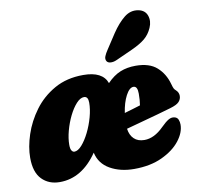

<svg xmlns="http://www.w3.org/2000/svg" viewBox="-80 -793 912 886"><g transform="rotate(-10 376.0 -350.0)"><path d="M724.5 -155Q724.5 -117.5 694.8 -79.5Q665 -41.5 610 -15.8Q555 10 479 10Q414 10 366.5 -17Q319 -44 307.5 -96.5Q234.5 10 130.5 10Q79 10 46.8 -23Q14.5 -56 14.5 -124Q14.5 -174 33.5 -231.8Q52.5 -289.5 90.5 -341Q128.5 -392.5 186.2 -425.2Q244 -458 321.5 -458Q412 -458 432.5 -400.5Q463 -432 495 -445Q527 -458 567 -458Q631.5 -458 666.2 -427Q701 -396 714.5 -347Q719 -330.5 722 -324.8Q725 -319 731.5 -313.5Q744 -302 744 -286Q744 -270.5 733 -258.5Q722 -246.5 691 -237.5Q664.5 -229.5 628.2 -219.5Q592 -209.5 552.5 -198.8Q513 -188 478 -178.5Q482 -148 500 -130.8Q518 -113.5 548.5 -113.5Q594.5 -113.5 638.5 -157.5Q660.5 -179.5 675.2 -187.8Q690 -196 704 -192Q716 -188.5 720.2 -177.8Q724.5 -167 724.5 -155ZM540.5 -364Q521.5 -364 504.5 -331.8Q487.5 -299.5 480.5 -252Q501 -258 520.5 -263.8Q540 -269.5 555.5 -274.5Q557.5 -286.5 558.5 -300.2Q559.5 -314 559.5 -329Q559.5 -364 540.5 -364ZM202.5 -151.5Q202.5 -132.5 208 -124.5Q213.5 -116.5 220.5 -116.5Q237.5 -116.5 256 -137.5Q274.5 -158.5 290.8 -191.2Q307 -224 317 -260.2Q327 -296.5 327 -327.5Q327 -357 307.5 -357Q290 -357 271.5 -336.8Q253 -316.5 237.2 -284.5Q221.5 -252.5 212 -217Q202.5 -181.5 202.5 -151.5ZM499 -623.5Q527.5 -666 558 -690.5Q588.5 -715 624.5 -708Q655.5 -702 664.8 -675.2Q674 -648.5 661 -619Q648.5 -590 625.8 -571Q603 -552 561 -533L485.5 -499Q471.5 -492.5 457.8 -493Q444 -493.5 438.5 -502.5Q432.5 -513 437.8 -525.8Q443 -538.5 452.5 -552.5Z"/></g></svg>

Font: Fraunces 144pt S100 Black
Style: Italic
Weight: 900
Italic angle: -16°
Version: Version 1.000; ttfautohint (v1.8.3)